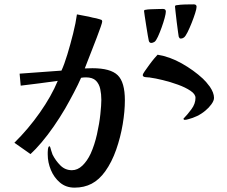

<svg xmlns="http://www.w3.org/2000/svg" viewBox="-20 -779 1040 881"><path d="M553 -319Q553 -402 520 -434Q487 -466 404 -466Q395 -466 386.5 -465.5Q378 -465 369 -465Q372 -473 381 -496Q390 -519 401.5 -548.5Q413 -578 424 -606.5Q435 -635 442 -655.5Q449 -676 449 -680Q449 -686 445 -688Q441 -690 436 -691Q429 -693 421.5 -695Q414 -697 406 -698Q388 -703 369.5 -706Q351 -709 333 -713Q328 -675 315.5 -625Q303 -575 289 -529Q275 -483 262 -455Q215 -452 166 -448Q117 -444 70 -441L75 -386Q118 -391 160 -396.5Q202 -402 245 -408Q216 -338 163 -262.5Q110 -187 46 -124L120 -72Q143 -93 171 -126Q199 -159 227 -199.5Q255 -240 279 -281Q299 -316 319 -354Q339 -392 352 -422Q357 -423 362.5 -423.5Q368 -424 374 -424Q405 -424 420 -409Q435 -394 440 -370.5Q445 -347 445 -321Q445 -298 440.5 -255Q436 -212 425 -163Q414 -114 396 -74Q380 -40 358 -19Q336 2 310 2Q279 2 257 -20Q235 -42 221 -70Q219 -76 215 -88Q211 -100 211 -102Q209 -108 207 -108Q202 -108 200 -95Q199 -88 199 -80.5Q199 -73 199 -70Q199 -34 213.5 1Q228 36 255.5 59Q283 82 322 82Q366 82 400.5 64Q435 46 463 7Q493 -35 513 -92Q533 -149 543 -208.5Q553 -268 553 -319ZM962 -330Q962 -353 943 -381Q926 -404 911 -418Q869 -457 814 -488Q759 -519 703 -528Q699 -524 688 -511Q677 -498 665 -481.5Q653 -465 644 -452Q635 -439 635 -435Q635 -426 648 -425Q653 -424 659.5 -424Q666 -424 669 -423Q692 -420 727 -411.5Q762 -403 796.5 -390.5Q831 -378 854 -362.5Q877 -347 877 -330Q877 -303 858.5 -278Q840 -253 826 -239Q825 -238 823.5 -236.5Q822 -235 822 -235Q822 -229 828 -229Q834 -229 844 -232Q864 -237 884 -246.5Q904 -256 922 -271Q938 -284 950 -300.5Q962 -317 962 -330ZM741 -726Q741 -738 728 -738Q720 -738 703.5 -737.5Q687 -737 671.5 -736.5Q656 -736 648 -734Q641 -734 641 -728Q641 -726 644 -706Q647 -686 651 -660.5Q655 -635 658.5 -614.5Q662 -594 663 -591Q666 -582 674 -582Q681 -582 689 -587Q696 -592 704.5 -610.5Q713 -629 721.5 -652.5Q730 -676 735.5 -696.5Q741 -717 741 -726ZM882 -748Q882 -759 869 -759Q850 -759 829 -758.5Q808 -758 789 -755Q783 -754 783 -749Q783 -746 785.5 -724.5Q788 -703 791 -677Q794 -651 797 -631.5Q800 -612 800 -611Q802 -607 803.5 -604.5Q805 -602 810 -602Q817 -602 824 -607Q831 -612 840.5 -631Q850 -650 859.5 -674Q869 -698 875.5 -718.5Q882 -739 882 -748Z"/></svg>

Font: UoqMunThenKhung
Style: Regular
Weight: 400
Designer: Font-Kai, 金井和夫, 宇文滿月
Foundry: Kazuo Kanai, Moonlit Owen
Version: Version 1.197